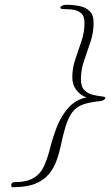

<svg xmlns="http://www.w3.org/2000/svg" viewBox="-20 -661 465 802"><path d="M32 121Q27 121 27 112Q27 103 37 100Q92 100 121 82Q150 64 164.5 31.5Q179 -1 190 -45Q200 -85 217 -129.5Q234 -174 264 -209Q294 -244 341 -254Q315 -264 298.5 -285.5Q282 -307 282 -338Q282 -377 295 -414.5Q308 -452 320.5 -489.5Q333 -527 333 -565Q333 -595 317.5 -607Q302 -619 282.5 -621Q263 -623 247.5 -623Q232 -623 232 -629Q232 -633 239 -637Q246 -641 256 -641Q285 -641 311 -636Q337 -631 354 -615Q371 -599 371 -565Q371 -525 358 -486Q345 -447 331.5 -408.5Q318 -370 318 -330Q318 -298 333.5 -283.5Q349 -269 369 -264.5Q389 -260 404.5 -258.5Q420 -257 420 -252Q420 -244 402 -239Q358 -235 329.5 -225.5Q301 -216 283 -193.5Q265 -171 252 -126Q242 -92 235 -57.5Q228 -23 216.5 9Q205 41 184 66.5Q163 92 127 106.5Q91 121 33 121Z"/></svg>

Font: Bilbo
Style: Regular
Weight: 400
Designer: Robert E. Leuschke
Foundry: Robert E. Leuschke
Version: Version 1.100